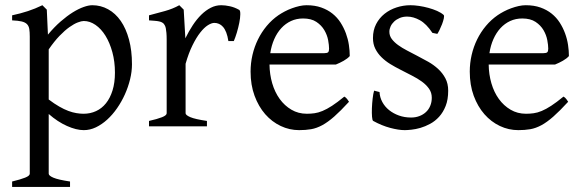

<svg xmlns="http://www.w3.org/2000/svg" viewBox="-20 -489 2261 743"><path d="M424.8 -208Q424.8 -250.5 414.8 -287.1Q404.8 -323.7 388.2 -350.6Q371.6 -377.4 349.6 -392.6Q327.6 -407.7 304.2 -407.7Q295.4 -407.7 281.2 -402.3Q267.1 -397 249 -384.3Q231 -371.6 210.4 -350.3Q189.9 -329.1 168.5 -297.9V-104Q190.4 -87.4 209.2 -76.7Q228 -65.9 244.4 -59.8Q260.7 -53.7 275.4 -51.3Q290 -48.8 303.2 -48.8Q329.6 -48.8 351.8 -59.1Q374 -69.3 390.1 -89.4Q406.2 -109.4 415.5 -139.2Q424.8 -168.9 424.8 -208ZM490.7 -240.2Q490.7 -211.9 483.4 -182.1Q476.1 -152.3 463.4 -124Q450.7 -95.7 433.1 -70.3Q415.5 -44.9 394.8 -26.1Q374 -7.3 351.1 3.7Q328.1 14.6 304.2 14.6Q275.4 14.6 239.3 -1.5Q203.1 -17.6 168.5 -47.9V183.1Q168.5 190.9 186.8 198.7Q205.1 206.5 251 213.4V234.4H26.9V213.4Q59.1 205.6 77.1 198.5Q95.2 191.4 95.2 183.1V-347.2Q95.2 -365.2 93.3 -377Q91.3 -388.7 84.2 -395.8Q77.1 -402.8 63.7 -406Q50.3 -409.2 26.9 -410.2V-429.7Q43.5 -433.1 58.6 -437.3Q73.7 -441.4 87.9 -446Q102.1 -450.7 116 -456.3Q129.9 -461.9 144 -468.8L161.1 -451.7L165.5 -355Q189.9 -384.3 214.6 -405.8Q239.3 -427.2 261.7 -441.2Q284.2 -455.1 303.5 -461.9Q322.8 -468.8 336.9 -468.8Q370.1 -468.8 398.4 -453.1Q426.8 -437.5 447.3 -408Q467.8 -378.4 479.2 -335.9Q490.7 -293.5 490.7 -240.2Z M905.8 -450.7Q910.2 -447.8 909.9 -433.6Q909.7 -419.4 906 -400.9Q902.3 -382.3 896.5 -362.8Q890.6 -343.3 884.8 -330.1H863.8Q860.8 -349.6 855.5 -363.3Q850.1 -377 843 -385Q835.9 -393.1 827.4 -396.7Q818.8 -400.4 809.6 -400.4Q798.8 -400.4 784.4 -391.4Q770 -382.3 754.9 -363Q739.7 -343.8 724.9 -313.7Q710 -283.7 698.2 -242.2V-50.8Q698.2 -43.5 716.6 -35.6Q734.9 -27.8 780.8 -21V0H556.6V-21Q588.9 -28.3 606.9 -35.4Q625 -42.5 625 -50.8V-335Q625 -351.1 624 -362.1Q623 -373 621.6 -379.9Q620.1 -386.7 617.9 -390.6Q615.7 -394.5 613.8 -397Q610.4 -400.4 606.2 -402.6Q602.1 -404.8 595.5 -406.2Q588.9 -407.7 579.6 -408.4Q570.3 -409.2 556.6 -410.2V-429.7Q588.4 -438 618.9 -446.5Q649.4 -455.1 673.8 -468.8L690.9 -451.7L697.3 -340.8Q710.4 -367.7 725.8 -391.1Q741.2 -414.6 758.8 -431.9Q776.4 -449.2 795.7 -459Q814.9 -468.8 835.9 -468.8Q851.6 -468.8 869.6 -464.8Q887.7 -460.9 905.8 -450.7Z M1152.8 -417.5Q1127.4 -417.5 1106.2 -407.7Q1085 -397.9 1068.6 -380.1Q1052.2 -362.3 1041.3 -337.6Q1030.3 -313 1025.9 -283.2H1234.9Q1246.1 -283.2 1249.8 -286.9Q1253.4 -290.5 1253.4 -300.8Q1253.4 -314 1249.8 -333.7Q1246.1 -353.5 1235.1 -372.3Q1224.1 -391.1 1204.3 -404.3Q1184.6 -417.5 1152.8 -417.5ZM1333.5 -272Q1324.7 -262.2 1310.1 -253.9Q1295.4 -245.6 1279.8 -239.3H1022.9Q1023.4 -201.2 1033.4 -166.7Q1043.5 -132.3 1062.3 -106.2Q1081.1 -80.1 1107.7 -64.5Q1134.3 -48.8 1167.5 -48.8Q1182.6 -48.8 1197 -50.8Q1211.4 -52.7 1228 -59.6Q1244.6 -66.4 1264.9 -79.6Q1285.2 -92.8 1312.5 -115.2Q1318.8 -111.8 1323.5 -105.5Q1328.1 -99.1 1330.6 -95.2Q1297.9 -59.6 1273.2 -37.8Q1248.5 -16.1 1226.8 -4.4Q1205.1 7.3 1183.8 11Q1162.6 14.6 1137.7 14.6Q1100.1 14.6 1066.2 -1.5Q1032.2 -17.6 1006.3 -47.1Q980.5 -76.7 965.1 -118.4Q949.7 -160.2 949.7 -211.9Q949.7 -244.6 957 -276.4Q964.4 -308.1 978.3 -336.4Q992.2 -364.7 1012.2 -388.7Q1032.2 -412.6 1057.6 -430.2Q1068.4 -437.5 1081.8 -444.6Q1095.2 -451.7 1109.9 -457Q1124.5 -462.4 1138.9 -465.6Q1153.3 -468.8 1166.5 -468.8Q1198.2 -468.8 1223.1 -460Q1248 -451.2 1266.6 -436.3Q1285.2 -421.4 1297.9 -401.6Q1310.5 -381.8 1318.6 -359.9Q1326.7 -337.9 1330.1 -315.2Q1333.5 -292.5 1333.5 -272Z M1714.4 -138.2Q1714.4 -103.5 1704.6 -78.9Q1694.8 -54.2 1679.2 -37.1Q1663.6 -20 1644.5 -9.8Q1625.5 0.5 1606.9 5.9Q1588.4 11.2 1572 12.9Q1555.7 14.6 1546.4 14.6Q1522.9 14.6 1490 5.9Q1457 -2.9 1424.3 -21Q1420.9 -22.5 1419.7 -36.9Q1418.5 -51.3 1419.2 -70.1Q1419.9 -88.9 1422.1 -107.9Q1424.3 -127 1427.7 -138.2L1448.7 -132.8Q1449.7 -112.3 1459.5 -94.2Q1469.2 -76.2 1485.6 -63Q1502 -49.8 1523.7 -42Q1545.4 -34.2 1570.8 -34.2Q1588.4 -34.2 1603 -39.8Q1617.7 -45.4 1628.4 -55.4Q1639.2 -65.4 1645 -79.6Q1650.9 -93.8 1650.9 -110.8Q1650.9 -130.4 1640.4 -145.5Q1629.9 -160.6 1612.8 -173.1Q1595.7 -185.5 1574 -196.5Q1552.2 -207.5 1529.8 -219.2Q1509.3 -229.5 1490.2 -241.2Q1471.2 -252.9 1456.3 -267.6Q1441.4 -282.2 1432.4 -300.3Q1423.3 -318.4 1423.3 -341.8Q1423.3 -372.1 1435.5 -395.8Q1447.8 -419.4 1468 -435.5Q1488.3 -451.7 1514.4 -460.2Q1540.5 -468.8 1568.4 -468.8Q1583.5 -468.8 1601.8 -466.1Q1620.1 -463.4 1637.9 -458.5Q1655.8 -453.6 1671.4 -446.8Q1687 -439.9 1696.8 -431.2Q1699.7 -428.2 1697.5 -418Q1695.3 -407.7 1690.7 -395.5Q1686 -383.3 1680.7 -372.6Q1675.3 -361.8 1672.4 -357.9L1653.3 -361.8Q1629.9 -397 1604.7 -410.9Q1579.6 -424.8 1555.7 -424.8Q1539.6 -424.8 1526.9 -419.4Q1514.2 -414.1 1505.1 -405.5Q1496.1 -397 1491.5 -386.7Q1486.8 -376.5 1486.8 -366.2Q1486.8 -350.6 1496.1 -338.1Q1505.4 -325.7 1520.5 -314.7Q1535.6 -303.7 1554.9 -293.7Q1574.2 -283.7 1594.7 -272.9Q1615.7 -262.2 1637.2 -250Q1658.7 -237.8 1675.8 -221.9Q1692.9 -206.1 1703.6 -185.8Q1714.4 -165.5 1714.4 -138.2Z M2001 -417.5Q1975.6 -417.5 1954.3 -407.7Q1933.1 -397.9 1916.7 -380.1Q1900.4 -362.3 1889.4 -337.6Q1878.4 -313 1874 -283.2H2083Q2094.2 -283.2 2097.9 -286.9Q2101.6 -290.5 2101.6 -300.8Q2101.6 -314 2097.9 -333.7Q2094.2 -353.5 2083.3 -372.3Q2072.3 -391.1 2052.5 -404.3Q2032.7 -417.5 2001 -417.5ZM2181.6 -272Q2172.9 -262.2 2158.2 -253.9Q2143.6 -245.6 2127.9 -239.3H1871.1Q1871.6 -201.2 1881.6 -166.7Q1891.6 -132.3 1910.4 -106.2Q1929.2 -80.1 1955.8 -64.5Q1982.4 -48.8 2015.6 -48.8Q2030.8 -48.8 2045.2 -50.8Q2059.6 -52.7 2076.2 -59.6Q2092.8 -66.4 2113 -79.6Q2133.3 -92.8 2160.6 -115.2Q2167 -111.8 2171.6 -105.5Q2176.3 -99.1 2178.7 -95.2Q2146 -59.6 2121.3 -37.8Q2096.7 -16.1 2075 -4.4Q2053.2 7.3 2032 11Q2010.7 14.6 1985.8 14.6Q1948.2 14.6 1914.3 -1.5Q1880.4 -17.6 1854.5 -47.1Q1828.6 -76.7 1813.2 -118.4Q1797.9 -160.2 1797.9 -211.9Q1797.9 -244.6 1805.2 -276.4Q1812.5 -308.1 1826.4 -336.4Q1840.3 -364.7 1860.4 -388.7Q1880.4 -412.6 1905.8 -430.2Q1916.5 -437.5 1929.9 -444.6Q1943.4 -451.7 1958 -457Q1972.7 -462.4 1987.1 -465.6Q2001.5 -468.8 2014.6 -468.8Q2046.4 -468.8 2071.3 -460Q2096.2 -451.2 2114.7 -436.3Q2133.3 -421.4 2146 -401.6Q2158.7 -381.8 2166.7 -359.9Q2174.8 -337.9 2178.2 -315.2Q2181.6 -292.5 2181.6 -272Z"/></svg>

Font: Gentium Plus
Style: Regular
Weight: 400
Designer: J. Victor Gaultney, Annie Olsen, Iska Routamaa
Foundry: SIL International
Version: Version 1.510